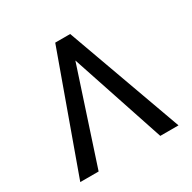

<svg xmlns="http://www.w3.org/2000/svg" viewBox="-161 -888 1047 1048"><g transform="rotate(-30 363.0 -364.0)"><path d="M558.1 0 354.5 -611.8 329.1 -727.5H410.2L672.9 0ZM370.1 -611.8 169.4 0H53.7L315.9 -727.5H396.5Z"/></g></svg>

Font: Atlassian Sans
Style: Regular
Weight: 400
Designer: Rasmus Andersson
Foundry: Modifications by Atlassian Pty Ltd, manufactured by rsms
Version: Version 4.001;git-9221beed3